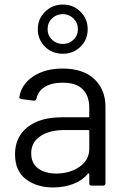

<svg xmlns="http://www.w3.org/2000/svg" viewBox="-20 -815 550 843"><path d="M255 -514Q345 -514 394 -468Q443 -422 443 -346V-10Q443 0 433 0H382Q372 0 372 -10V-51Q372 -53 371 -53.5Q370 -54 369 -54Q368 -54 367 -53Q342 -23 302 -7.5Q262 8 213 8Q142 8 94 -28Q46 -64 46 -138Q46 -213 100.5 -256.5Q155 -300 252 -300H368Q372 -300 372 -304V-342Q372 -393 343.5 -422.5Q315 -452 255 -452Q207 -452 177 -433.5Q147 -415 140 -382Q137 -373 130 -373Q129 -373 128 -373L74 -380Q65 -382 65 -386Q65 -387 65 -388Q73 -444 125 -479Q177 -514 255 -514ZM227 -53Q286 -53 329 -82.5Q372 -112 372 -162V-240Q372 -244 368 -244H263Q197 -244 157 -217Q117 -190 117 -142Q117 -98 147.5 -75.5Q178 -53 227 -53ZM256 -579Q209 -579 177.5 -610Q146 -641 146 -687Q146 -732 178 -763.5Q210 -795 256 -795Q302 -795 333.5 -763.5Q365 -732 365 -687Q365 -641 333.5 -610Q302 -579 256 -579ZM256 -622Q283 -622 302.5 -640.5Q322 -659 322 -687Q322 -715 302.5 -734Q283 -753 256 -753Q228 -753 208.5 -734Q189 -715 189 -687Q189 -659 208.5 -640.5Q228 -622 256 -622Z"/></svg>

Font: LinhAnh
Style: Regular
Weight: 400
Designer: Jeremy Tribby
Foundry: Tribby Type
Version: Version 1.408